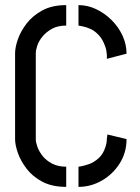

<svg xmlns="http://www.w3.org/2000/svg" viewBox="-20 -726 547 751"><path d="M239 5Q184 5 146 -15Q108 -35 84.5 -65.5Q61 -96 50 -127.5Q39 -159 39 -181V-518Q39 -541 50 -572.5Q61 -604 84.5 -634.5Q108 -665 146 -685.5Q184 -706 239 -706V-626Q206 -626 183.5 -613.5Q161 -601 146.5 -583.5Q132 -566 126 -548Q120 -530 120 -518V-181Q120 -169 126.5 -151Q133 -133 147 -115.5Q161 -98 184 -86Q207 -74 239 -74ZM287 5V-74Q305 -76 326.5 -83.5Q348 -91 366 -107.5Q384 -124 392 -150Q395 -158 396.5 -167Q398 -176 398 -184Q399 -189 399.5 -193.5Q400 -198 400 -200L475 -182Q475 -129 448 -86.5Q421 -44 378 -19.5Q335 5 287 5ZM398 -496Q398 -500 398 -504Q398 -508 398 -512Q397 -520 396 -527.5Q395 -535 392 -543Q382 -572 366.5 -588.5Q351 -605 334.5 -612.5Q318 -620 305 -622.5Q292 -625 287 -626V-706Q323 -706 356.5 -690Q390 -674 417 -647Q444 -620 459.5 -586Q475 -552 475 -516Z"/></svg>

Font: Stick No Bills
Style: Regular
Weight: 400
Version: Version 2.000